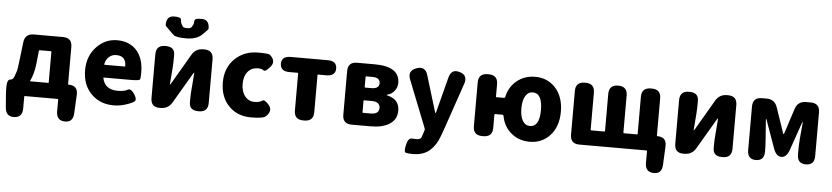

<svg xmlns="http://www.w3.org/2000/svg" viewBox="-54 -1192 7622 1758"><g transform="rotate(5 3757.5 -313.0)"><path d="M106 200Q30 203 23 121L15 22Q11 -22 11 -66Q11 -139 43 -139Q48 -139 59 -145Q70 -151 77 -170Q84 -189 97 -228Q100 -236 113 -347L130 -489Q139 -569 220 -569H488Q572 -569 572 -485V-144Q572 -139 577 -139Q664 -139 660 -54L651 119Q647 203 570 200Q494 197 494 114V5Q494 0 489 0H187Q182 0 182 5V114Q182 197 106 200ZM223 -143Q221 -139 226 -139H389Q394 -139 394 -144V-425Q394 -430 389 -430H287Q280 -430 279 -423L267 -306Q255 -205 223 -143Z M1006 14Q879 14 800 -65Q716 -147 716 -285Q716 -418 800 -503Q878 -583 986 -583Q1104 -583 1170 -504Q1230 -431 1230 -309Q1230 -260 1226 -246Q1222 -232 1145 -232H893Q888 -232 889 -227Q911 -122 1030 -122Q1089 -122 1118.5 -139.5Q1148 -157 1182 -106Q1215 -55 1190.5 -37.5Q1166 -20 1111.5 -3Q1057 14 1006 14ZM886 -354Q885 -349 890 -349H1074Q1079 -349 1079 -354Q1079 -447 989 -447Q950 -447 922 -422Q894 -397 886 -354Z M1425 0Q1344 0 1344 -84V-485Q1344 -569 1428 -569H1432Q1516 -569 1516 -495V-465Q1516 -421 1513 -377L1501 -225Q1501 -220 1502.5 -220Q1504 -220 1513 -235L1673 -509Q1708 -569 1778 -569H1786Q1870 -569 1870 -485V-84Q1870 0 1786 0H1782Q1698 0 1698 -74V-104Q1698 -148 1702 -192L1714 -344Q1714 -349 1712 -349Q1710 -349 1701 -334L1540 -60Q1505 0 1435 0ZM1494 -677Q1465 -706 1435 -735Q1415 -754 1415 -759Q1413 -842 1481 -845Q1550 -847 1551 -820.5Q1552 -794 1558.5 -783.5Q1565 -773 1572 -761Q1579 -749 1612 -749Q1645 -749 1652.5 -761Q1660 -773 1666 -783.5Q1672 -794 1673 -820.5Q1674 -847 1743 -845Q1811 -842 1809 -759Q1809 -754 1760 -706Q1709 -655 1612.5 -655Q1516 -655 1494 -677Z M2265 14Q2142 14 2064 -65Q1982 -147 1982 -284Q1982 -421 2072 -505Q2156 -583 2281 -583Q2376 -583 2388 -573Q2451 -519 2406 -465Q2361 -411 2344 -425Q2327 -439 2292 -439Q2233 -439 2198.5 -397.5Q2164 -356 2164 -285.5Q2164 -215 2198 -172.5Q2232 -130 2285 -130Q2334 -130 2355.5 -147Q2377 -164 2419 -113Q2462 -61 2399 -6Q2376 14 2265 14Z M2746 0Q2662 0 2662 -84V-425Q2662 -430 2657 -430H2581Q2497 -430 2497 -500Q2497 -569 2581 -569H2921Q3005 -569 3005 -500Q3005 -430 2921 -430H2845Q2840 -430 2840 -425V-84Q2840 0 2756 0Z M3191 0Q3107 0 3107 -84V-485Q3107 -569 3191 -569H3351Q3583 -569 3583 -418Q3583 -379 3561 -349Q3536 -314 3498 -304Q3487 -301 3487 -298.5Q3487 -296 3497 -294Q3605 -268 3605 -164Q3605 -81 3534 -38Q3471 0 3366 0ZM3280 -122Q3280 -117 3285 -117H3357Q3432 -117 3432 -176Q3432 -201 3413 -216.5Q3394 -232 3356 -232H3285Q3280 -232 3280 -227ZM3280 -354Q3280 -349 3285 -349H3342Q3413 -349 3413 -400.5Q3413 -452 3342 -452H3285Q3280 -452 3280 -447Z M3774 219Q3728 219 3707.5 213Q3687 207 3703 140Q3719 72 3755 79Q3760 80 3798 80Q3833 80 3842 51Q3855 12 3862 -12Q3863 -17 3853 -42L3688 -459Q3657 -538 3737 -566Q3817 -594 3841 -512L3941 -183Q3944 -172 3946.5 -172Q3949 -172 3952 -183L4036 -507Q4057 -590 4135 -566Q4213 -543 4185 -462L4040 -39Q4026 1 4011 41Q3983 116 3930 165Q3871 219 3774 219Z M4828 14Q4727 14 4656.5 -46Q4586 -106 4569 -202Q4567 -211 4558 -211H4490Q4485 -211 4485 -206V-84Q4485 0 4401 0H4391Q4307 0 4307 -84V-485Q4307 -569 4391 -569H4401Q4485 -569 4485 -485V-371Q4485 -366 4490 -366H4558Q4568 -366 4570 -376Q4589 -467 4659 -525Q4729 -583 4828 -583Q4940 -583 5013 -505Q5089 -422 5089 -284.5Q5089 -147 5013 -65Q4940 14 4828 14ZM4817 -130Q4906 -130 4906 -284.5Q4906 -439 4817 -439Q4775 -439 4750.5 -397.5Q4726 -356 4726 -284.5Q4726 -213 4750 -171.5Q4774 -130 4817 -130Z M5982 200Q5906 197 5906 114V5Q5906 0 5901 0H5284Q5200 0 5200 -84V-485Q5200 -569 5284 -569H5291Q5375 -569 5375 -485V-144Q5375 -139 5380 -139H5502Q5507 -139 5507 -144V-485Q5507 -569 5591 -569Q5676 -569 5676 -485V-144Q5676 -139 5681 -139H5802Q5807 -139 5807 -144V-485Q5807 -569 5891 -569H5900Q5984 -569 5984 -485V-144Q5984 -139 5989 -139Q6075 -139 6071 -54L6063 119Q6059 203 5982 200Z M6239 0Q6158 0 6158 -84V-485Q6158 -569 6242 -569H6246Q6330 -569 6330 -495V-465Q6330 -421 6327 -377L6315 -225Q6315 -220 6316.5 -220Q6318 -220 6327 -235L6487 -509Q6522 -569 6592 -569H6600Q6684 -569 6684 -485V-84Q6684 0 6600 0H6596Q6512 0 6512 -74V-104Q6512 -148 6516 -192L6528 -344Q6528 -349 6526 -349Q6524 -349 6515 -334L6354 -60Q6319 0 6249 0Z M6906 0Q6828 0 6828 -84V-485Q6828 -569 6912 -569H6955Q7030 -569 7054 -498L7132 -270Q7136 -258 7138.5 -258Q7141 -258 7145 -270L7219 -497Q7242 -569 7318 -569H7360Q7444 -569 7444 -485V-84Q7444 0 7365 0Q7286 0 7286 -84V-132Q7286 -208 7304 -379Q7305 -384 7302.5 -384Q7300 -384 7296 -372L7208 -120Q7183 -49 7136 -49Q7088 -49 7063 -120L6973 -372Q6969 -384 6967 -384Q6965 -384 6965 -379L6980 -176Q6983 -132 6983 -88V-84Q6983 0 6906 0Z"/></g></svg>

Font: Resource Han Rounded KR Heavy
Style: Regular
Weight: 900
Designer: Cyano Hao (round all glyphs); Ryoko NISHIZUKA 西塚涼子 (kana, bopomofo & ideographs); Paul D. Hunt (Latin, Greek & Cyrillic)
Foundry: Cyano Hao
Version: 0.990